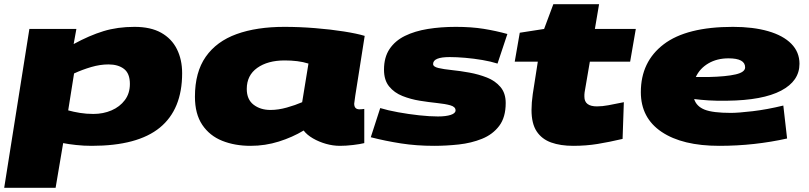

<svg xmlns="http://www.w3.org/2000/svg" viewBox="-29 -685 3854 915"><path d="M-9 210 111 -547H335L322 -475Q397 -516 464 -536.5Q531 -557 612 -557Q689 -557 739 -529Q789 -501 814 -451Q839 -401 839 -336Q839 -164 733 -77Q627 10 408 10Q370 10 333.5 6Q297 2 272 -3L236 210ZM416 -142Q463 -142 502.5 -159Q542 -176 566 -208Q590 -240 590 -285Q590 -335 562 -356.5Q534 -378 488 -378Q448 -378 405.5 -365.5Q363 -353 324 -335L296 -159Q321 -152 351.5 -147Q382 -142 416 -142Z M1591 10Q1558 10 1524.5 0.5Q1491 -9 1462.5 -25.5Q1434 -42 1418 -63Q1365 -31 1300 -10.5Q1235 10 1165 10Q1090 10 1030 -14Q970 -38 935 -90Q900 -142 900 -224Q900 -341 951.5 -414.5Q1003 -488 1098.5 -522.5Q1194 -557 1326 -557Q1397 -557 1472 -551Q1547 -545 1610 -535Q1673 -525 1709 -514Q1691 -398 1680 -329.5Q1669 -261 1664 -228.5Q1659 -196 1659 -191Q1659 -164 1684 -164Q1695 -164 1707 -166V-3Q1687 2 1653.5 6Q1620 10 1591 10ZM1411 -198 1441 -382Q1416 -390 1387.5 -393.5Q1359 -397 1328 -397Q1247 -397 1197 -361.5Q1147 -326 1147 -261Q1147 -211 1179.5 -186Q1212 -161 1260 -161Q1297 -161 1338 -172.5Q1379 -184 1411 -198Z M1738 -31 1783 -170Q1819 -159 1868.5 -150Q1918 -141 1968.5 -135.5Q2019 -130 2058 -130Q2096 -130 2119 -137.5Q2142 -145 2142 -159Q2142 -176 2117.5 -183Q2093 -190 2054 -194Q2015 -198 1971.5 -205Q1928 -212 1889 -227.5Q1850 -243 1825.5 -273Q1801 -303 1801 -353Q1801 -412 1827.5 -451.5Q1854 -491 1901 -514Q1948 -537 2010 -547Q2072 -557 2143 -557Q2218 -557 2276.5 -547.5Q2335 -538 2389 -523L2342 -382Q2311 -392 2270 -399Q2229 -406 2188 -409.5Q2147 -413 2114 -413Q2035 -413 2035 -380Q2035 -367 2060 -361Q2085 -355 2124.5 -351Q2164 -347 2208 -339Q2252 -331 2291.5 -315.5Q2331 -300 2356 -270.5Q2381 -241 2381 -194Q2381 -126 2350 -85Q2319 -44 2268 -23.5Q2217 -3 2157.5 3.5Q2098 10 2040 10Q1956 10 1882 -1.5Q1808 -13 1738 -31Z M2944 -198 2938 -23Q2874 -8 2819 1Q2764 10 2703 10Q2642 10 2597.5 -6Q2553 -22 2528.5 -59Q2504 -96 2504 -161Q2504 -178 2505.5 -197Q2507 -216 2510 -237L2534 -391H2424L2448 -529L2564 -547L2608 -665H2826L2806 -547H3001L2974 -391H2782L2757 -245Q2756 -239 2756 -234Q2756 -229 2756 -224Q2756 -178 2816 -178Q2841 -178 2870.5 -183.5Q2900 -189 2944 -198Z M3722 -25Q3646 -8 3565 1Q3484 10 3399 10Q3223 10 3124 -56.5Q3025 -123 3025 -246Q3025 -391 3134 -474Q3243 -557 3464 -557Q3560 -557 3631.5 -536.5Q3703 -516 3742 -476.5Q3781 -437 3781 -381Q3781 -299 3693.5 -253Q3606 -207 3437 -205Q3388 -204 3349 -206.5Q3310 -209 3279 -213Q3290 -178 3329 -162.5Q3368 -147 3454 -147Q3489 -147 3557.5 -155Q3626 -163 3704 -182ZM3443 -407Q3388 -407 3347 -383Q3306 -359 3287 -318Q3301 -318 3316 -318Q3331 -318 3348 -318Q3432 -320 3477 -330.5Q3522 -341 3522 -364Q3522 -407 3443 -407Z"/></svg>

Font: Georama ExtraExtended ExtraBold
Style: Italic
Weight: 800
Width: 8
Italic angle: -9°
Designer: Jean-Baptiste Levee
Foundry: Production Type
Version: Version 1.000